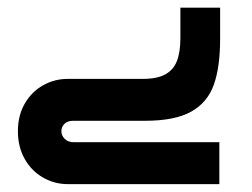

<svg xmlns="http://www.w3.org/2000/svg" viewBox="-20 -468 640 488"><path d="M25.5 -134.5Q25.5 -174.5 43 -204.8Q60.5 -235 89.5 -251.2Q118.5 -267.5 152 -267.5H343Q379.5 -267.5 400.2 -279Q421 -290.5 429.8 -313.2Q438.5 -336 438.5 -372V-448.5H539.5V-370Q539.5 -297 523.2 -252Q507 -207 465.5 -184Q424 -161 348.5 -161H166Q151.5 -161 143.8 -153.2Q136 -145.5 136 -134.5Q136 -123.5 144.5 -115Q153 -106.5 168 -106.5H537.5V0H152.5Q118.5 0 89.2 -16.8Q60 -33.5 42.8 -64Q25.5 -94.5 25.5 -134.5Z"/></svg>

Font: JuliaMono Medium
Style: Italic
Weight: 500
Italic angle: -9°
Monospace: yes
Designer: cormullion
Foundry: corm
Version: Version 0.054; ttfautohint (v1.8.4)